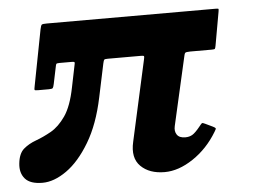

<svg xmlns="http://www.w3.org/2000/svg" viewBox="-68 -510 750 570"><g transform="rotate(-5 307.0 -225.0)"><path d="M601.5 -450 584 -351.5Q582.5 -343.5 581.2 -341.8Q580 -340 571.5 -340H507.5Q494.5 -340 492.2 -337.2Q490 -334.5 487.5 -321.5L442.5 -123.5Q439 -108.5 446 -98Q453 -87.5 471 -87.5Q483 -87.5 492 -92.8Q501 -98 515.5 -116Q521 -123 523.2 -124.8Q525.5 -126.5 533 -122.5L555 -112Q562 -108.5 563 -106.5Q564 -104.5 558.5 -96Q529.5 -48 486 -19Q442.5 10 401 10Q355.5 10 330 -15.2Q304.5 -40.5 315.5 -88L368.5 -327.5Q370.5 -336 369.8 -338Q369 -340 360.5 -340H262Q253 -340 251.2 -338.2Q249.5 -336.5 247.5 -327.5L226.5 -228Q210 -149 178.2 -96Q146.5 -43 109 -16.5Q71.5 10 37 10Q0.5 10 -14.8 -7.5Q-30 -25 -27 -53Q-24 -82.5 -8.8 -95.8Q6.5 -109 28.5 -117Q50.5 -125 74 -138.2Q97.5 -151.5 117.5 -180.2Q137.5 -209 148.5 -264.5L161.5 -328Q163.5 -336 162.8 -338Q162 -340 154 -340H117.5Q109.5 -340 108.2 -337.8Q107 -335.5 105.5 -327.5L95.5 -279.5Q93.5 -270 91.5 -267.5Q89.5 -265 79.5 -265H47.5Q38 -265 37.2 -266.8Q36.5 -268.5 38.5 -278L70.5 -444Q73 -456.5 75.8 -458.2Q78.5 -460 91 -460H593Q601 -460 602 -459Q603 -458 601.5 -450Z"/></g></svg>

Font: Besley* Narrow Semi
Style: Italic
Weight: 600
Width: 4
Italic angle: -13°
Designer: Owen Earl
Foundry: indestructible type*
Version: Version 3.000; ttfautohint (v1.8.3)